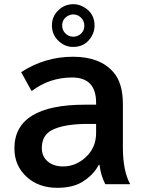

<svg xmlns="http://www.w3.org/2000/svg" viewBox="-20 -855 700 917"><path d="M330.6 -835Q356.4 -835 379.4 -821.8Q431.6 -792.5 431.6 -732.9Q431.6 -706.1 418 -682.1Q388.7 -630.9 329.1 -630.9Q292.5 -630.9 264.2 -655.3Q228 -686 228 -733.9Q228 -779.8 263.7 -810.5Q292 -835 330.6 -835ZM329.6 -786.1Q315.4 -786.1 301.8 -777.8Q276.9 -762.2 276.9 -732.9Q276.9 -712.9 290 -697.8Q306.2 -679.7 330.1 -679.7Q342.8 -679.7 354 -685.5Q382.8 -700.7 382.8 -732.9Q382.8 -757.3 363.8 -773.4Q349.1 -786.1 329.6 -786.1ZM439 -355V-364.3Q439 -484.9 324.2 -484.9Q216.8 -484.9 130.9 -419.9L81.1 -510.3Q193.8 -584 328.6 -584Q458.5 -584 522.5 -509.3Q566.9 -458 566.9 -357.9V-151.9Q566.9 -37.6 602.1 24.9H482.9Q461.9 -15.6 455.1 -67.9H451.7Q426.8 -19 371.6 14.6Q326.7 42 252.9 42Q165.5 42 108.4 -9.3Q48.8 -63 48.8 -146Q48.8 -355 386.7 -355ZM439 -263.2H399.9Q285.6 -263.2 228.5 -233.9Q179.7 -209 179.7 -147.9Q179.7 -106.9 209 -83Q236.8 -60.1 281.2 -60.1Q340.3 -60.1 387.2 -102.1Q439 -147.9 439 -220.2Z"/></svg>

Font: BIZ UDPGothic
Style: Bold
Weight: 700
Designer: TypeBank Co., Ltd.
Foundry: Morisawa Inc.
Version: Version 1.051